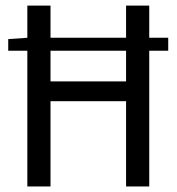

<svg xmlns="http://www.w3.org/2000/svg" viewBox="-20 -676 640 696"><path d="M589.8 -539.1V-492.2H521V0H437V-309.1H163.1V0H79.1V-492.2H9.8V-534.2L79.1 -539.1V-655.8H163.1V-539.1H437V-655.8H521V-539.1ZM437 -380.9V-492.2H163.1V-380.9Z"/></svg>

Font: SourceCodePro-Regular
Style: Regular
Weight: 400
Monospace: yes
Designer: Paul D. Hunt
Foundry: Adobe Systems Incorporated
Version: Version 1.009;PS 1.000;hotconv 1.0.70;makeotf.lib2.5.5900